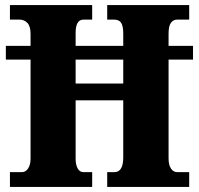

<svg xmlns="http://www.w3.org/2000/svg" viewBox="-20 -734 781 754"><path d="M19 0V-58H66Q81 -58 90.5 -72.5Q100 -87 100 -111V-500H3V-554H100V-601Q100 -631 87.5 -644Q75 -657 57 -657H19V-714H342V-657H308Q277 -657 277 -605V-554H464V-602Q464 -631 456 -644Q448 -657 428 -657H401V-714H723V-657H676Q660 -657 651 -644Q642 -631 642 -602V-554H738V-500H642V-112Q642 -86 651.5 -72Q661 -58 676 -58H723V0H401V-58H429Q464 -58 464 -116V-340H277V-111Q277 -87 285 -72.5Q293 -58 308 -58H342V0ZM277 -406H464V-500H277Z"/></svg>

Font: Noto Serif Thai Condensed Black
Style: Regular
Weight: 900
Width: 3
Designer: Monotype Design Team
Foundry: Monotype Imaging Inc.
Version: Version 2.002; ttfautohint (v1.8.4.7-5d5b)